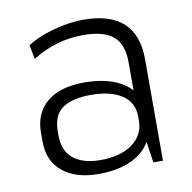

<svg xmlns="http://www.w3.org/2000/svg" viewBox="-67 -614 687 688"><g transform="rotate(-10 276.5 -270.0)"><path d="M413 -173V-369Q413 -434 378.5 -463.5Q344 -493 268 -493Q219 -493 172 -479Q125 -465 84 -439L74 -490Q99 -507 133.5 -519.5Q168 -532 206 -539.5Q244 -547 279 -547Q376 -547 424.5 -502.5Q473 -458 473 -369V0H438ZM238 7Q155 7 107.5 -32.5Q60 -72 60 -142V-175Q60 -246 108 -285.5Q156 -325 243 -325Q335 -325 389 -287.5Q443 -250 443 -180V-145Q443 -74 388 -33.5Q333 7 238 7ZM254 -41Q327 -41 370 -72.5Q413 -104 413 -156V-172Q413 -222 372.5 -249.5Q332 -277 259 -277Q192 -277 156 -252.5Q120 -228 120 -167V-153Q120 -98 155 -69.5Q190 -41 254 -41Z"/></g></svg>

Font: Pathway Extreme 8pt Thin
Style: Regular
Weight: 100
Designer: Eduardo Rodriguez Tunni
Foundry: Eduardo Rodriguez Tunni
Version: Version 1.000